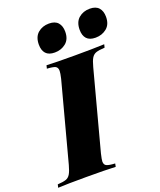

<svg xmlns="http://www.w3.org/2000/svg" viewBox="-214 -1039 949 1141"><g transform="rotate(-20 260.5 -468.0)"><path d="M253 -57Q253 -36 267.5 -29Q282 -22 321 -20L317 0Q253 -3 130 -3Q12 -3 -47 0L-42 -20Q-7 -22 10.5 -28Q28 -34 38.5 -51.5Q49 -69 59 -106L191 -602Q199 -636 199 -650Q199 -672 184.5 -679Q170 -686 132 -688L137 -708Q193 -705 314 -705Q427 -705 502 -708L497 -688Q460 -686 442.5 -680Q425 -674 414.5 -657Q404 -640 394 -602L262 -106Q253 -68 253 -57ZM235 -936Q273 -936 291.5 -915Q310 -894 310 -858Q310 -810 280.5 -786Q251 -762 210 -762Q172 -762 154 -782Q136 -802 136 -838Q136 -887 164.5 -911.5Q193 -936 235 -936ZM493 -936Q531 -936 549.5 -915Q568 -894 568 -858Q568 -810 538.5 -786Q509 -762 468 -762Q430 -762 412 -782Q394 -802 394 -838Q394 -887 422.5 -911.5Q451 -936 493 -936Z"/></g></svg>

Font: Playfair Display SC Black
Style: Italic
Weight: 900
Italic angle: -14°
Designer: Claus Eggers Sørensen
Foundry: Claus Eggers Sørensen
Version: Version 1.200; ttfautohint (v1.6)